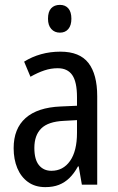

<svg xmlns="http://www.w3.org/2000/svg" viewBox="-20 -758 484 788"><path d="M228 -546Q307 -546 343 -499.5Q379 -453 379 -363V0H316L303 -75H300Q284 -46 265 -27.5Q246 -9 222 0.5Q198 10 166 10Q124 10 95 -11Q66 -32 51 -68Q36 -104 36 -150Q36 -230 85 -273.5Q134 -317 229 -321L296 -324V-359Q296 -422 276.5 -450Q257 -478 217 -478Q189 -478 162 -469Q135 -460 105 -443L79 -505Q111 -525 148.5 -535.5Q186 -546 228 -546ZM242 -262Q178 -259 149.5 -231Q121 -203 121 -151Q121 -103 140 -80Q159 -57 191 -57Q239 -57 267.5 -97.5Q296 -138 296 -213V-265ZM226 -738Q248 -738 260.5 -723.5Q273 -709 273 -681Q273 -654 260.5 -639Q248 -624 226 -624Q204 -624 190.5 -639Q177 -654 177 -681Q177 -710 190 -724Q203 -738 226 -738Z"/></svg>

Font: Noto Sans Display Condensed
Style: Regular
Weight: 400
Width: 3
Designer: Monotype Design Team
Foundry: Monotype Imaging Inc.
Version: Version 2.003